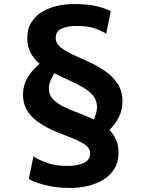

<svg xmlns="http://www.w3.org/2000/svg" viewBox="-20 -837 718 951"><path d="M567 -82Q567 -34 546 -0.2Q525 33.5 489.8 54.2Q454.5 75 412 84.5Q369.5 94 327 94Q258 94 201.8 79.2Q145.5 64.5 123 49L145.5 -62.5Q164.5 -48.5 209.8 -31.5Q255 -14.5 318.5 -15Q362 -15.5 394.2 -29.5Q426.5 -43.5 426.5 -78Q426.5 -102.5 402.5 -119.5Q378.5 -136.5 340.5 -151.5Q302.5 -166.5 260 -183.8Q217.5 -201 179.8 -225Q142 -249 118 -284Q94 -319 94 -370.5Q94 -415 116.8 -453.2Q139.5 -491.5 176.5 -521Q149 -544 132 -575Q115 -606 115 -648Q115 -694.5 135.5 -726.8Q156 -759 189.8 -779Q223.5 -799 264.2 -808Q305 -817 346.5 -817Q416 -817 461.5 -805.5Q507 -794 528.5 -781L506 -670Q490 -681 453.8 -695Q417.5 -709 355.5 -708.5Q315 -708.5 285.5 -695.2Q256 -682 256 -649Q256 -622.5 279.8 -603Q303.5 -583.5 341.2 -566.2Q379 -549 421.2 -529.8Q463.5 -510.5 501 -484.8Q538.5 -459 562.5 -422.5Q586.5 -386 586.5 -334.5Q586.5 -293 569 -257.5Q551.5 -222 522 -193Q542.5 -172.5 554.8 -145.2Q567 -118 567 -82ZM222 -399.5Q222 -367 242.5 -345.5Q263 -324 296.2 -308Q329.5 -292 368.5 -277.5Q407.5 -263 445 -245Q451.5 -261 456 -277.2Q460.5 -293.5 460.5 -306.5Q460.5 -339.5 441.5 -362.8Q422.5 -386 391.2 -404.2Q360 -422.5 322.8 -439Q285.5 -455.5 249 -474Q238 -456.5 230 -436.8Q222 -417 222 -399.5Z"/></svg>

Font: Merriweather Sans
Style: Bold
Weight: 700
Designer: Eben Sorkin
Foundry: Eben Sorkin
Version: Version 1.008; ttfautohint (v1.7.19-72a1) -l 8 -r 50 -G 200 